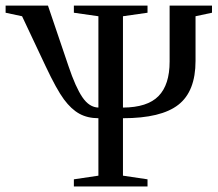

<svg xmlns="http://www.w3.org/2000/svg" viewBox="-32 -675 790 695"><path d="M735.4 -628.9 675.8 -616.2V-454.6Q675.8 -344.2 613.5 -295.7Q551.3 -247.1 413.1 -247.1V-39.1L502 -25.9V0H235.4V-25.9L324.2 -39.1V-247.1Q285.2 -247.1 255.6 -263.2Q226.1 -279.3 199.5 -315.2Q172.9 -351.1 133.3 -435.1L47.9 -616.2L-11.7 -628.9V-654.8H141.6L215.8 -436Q241.7 -358.9 266.4 -322.8Q291 -286.6 324.2 -285.6V-616.2L235.4 -628.9V-654.8H502V-628.9L413.1 -616.2V-285.6Q501.5 -286.1 541.7 -327.1Q582 -368.2 582 -452.1V-654.8H735.4Z"/></svg>

Font: Times New Roman
Style: Regular
Weight: 400
Designer: Steve Matteson
Foundry: Ascender Corporation
Version: Version 2.00.3